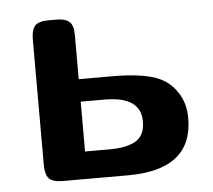

<svg xmlns="http://www.w3.org/2000/svg" viewBox="-41 -502 606 545"><g transform="rotate(-5 262.5 -229.0)"><path d="M67 -50V-408Q67 -434 77 -446Q87 -458 116 -458H139Q163 -458 175 -448Q187 -438 187 -411V-284H283Q354 -284 398 -271Q442 -258 466 -221Q487 -190 487 -147Q487 0 303 0H117Q88 0 77.5 -11.5Q67 -23 67 -50ZM187 -78H257Q306 -78 332 -93.5Q358 -109 358 -149Q358 -220 255 -220H187Z"/></g></svg>

Font: CMU Sans Serif
Style: Bold
Weight: 700
Version: Version 0.7.0